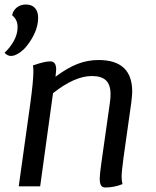

<svg xmlns="http://www.w3.org/2000/svg" viewBox="-60 -826 690 851"><path d="M-40 -592Q-15 -615 1.5 -645Q18 -675 18 -706Q18 -739 -6 -758Q-3 -778 13.5 -792Q30 -806 55 -806Q80 -806 94.5 -791Q109 -776 109 -747Q109 -711 91.5 -674.5Q74 -638 47 -609Q14 -578 -12 -578Q-26 -578 -40 -592ZM526 -420Q526 -406 522 -372L488 -131Q479 -65 479 -43Q479 -23 483 -10Q446 5 406 5Q394 5 388 -4Q382 -13 382 -35Q382 -51 389 -102L427 -370Q430 -391 430 -408Q430 -450 410 -469.5Q390 -489 347 -489Q271 -489 175 -413L118 0H23L74 -365Q88 -468 88 -509Q88 -524 86 -536Q137 -554 163 -554Q189 -554 189 -518Q189 -512 187 -496L186 -486Q240 -526 284.5 -543Q329 -560 377 -560Q526 -560 526 -420Z"/></svg>

Font: Krub Medium
Style: Italic
Weight: 500
Italic angle: -8°
Designer: Ekaluck Peanpanawate
Foundry: Cadson Demak Co.,Ltd.
Version: Version 1.000; ttfautohint (v1.6)